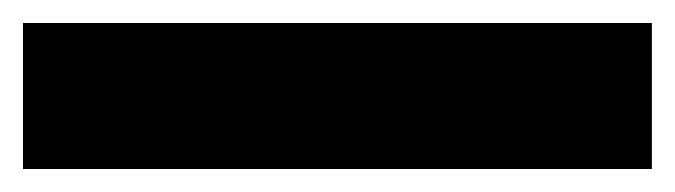

<svg xmlns="http://www.w3.org/2000/svg" viewBox="-20 11 587 167"><path d="M0 158V31H547V158Z"/></svg>

Font: Bricolage Grotesque 48pt Bricolage Grotesque 48pt Regular
Style: Bold
Weight: 700
Designer: Mathieu Triay
Foundry: Atelier Triay
Version: Version 1.000; ttfautohint (v1.8.4.7-5d5b);gftools[0.9.32]